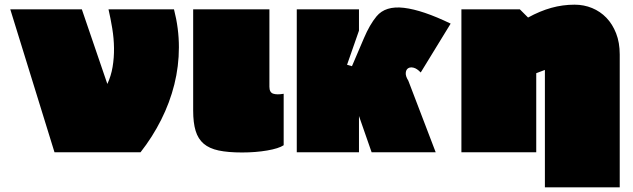

<svg xmlns="http://www.w3.org/2000/svg" viewBox="-20 -607 2706 821"><path d="M444 -567H724Q745 -486 745 -405Q745 -324 725.5 -246Q706 -168 669 -94.5Q632 -21 581 44H213L24 -567H330L439 -248Q455 -282 461.5 -321Q468 -360 467.5 -401.5Q467 -443 460 -485.5Q453 -528 444 -567Z M1132 -236Q1132 -212 1148 -206.5Q1164 -201 1193 -206V14Q1172 28 1122.5 36.5Q1073 45 1015 45Q955 45 915 36.5Q875 28 851 7.5Q827 -13 816.5 -47.5Q806 -82 806 -134V-567H1132V-236Z M1515 44H1249V-567H1515V-476L1464 -330L1485 -324Q1512 -387 1536.5 -444.5Q1561 -502 1590 -537Q1628 -583 1707.5 -573.5Q1787 -564 1907 -506L1779 -297Q1763 -314 1748.5 -317.5Q1734 -321 1725 -315Q1716 -309 1715 -295Q1714 -281 1726 -262L1843 44H1569L1515 -111Z M2203 -567 2238 -532Q2289 -560 2337.5 -573.5Q2386 -587 2437 -587Q2477 -587 2512 -572.5Q2547 -558 2573 -531Q2599 -504 2614.5 -464.5Q2630 -425 2630 -374V194H2310V-308L2273 -294V44H1953V-567Z"/></svg>

Font: ChangwonDangamAsac Bold
Style: Regular
Weight: 700
Designer: Choi Chi-young, Lee Youngbeen, Kim Jungjin, Yoon Jihee, Han Dohee
Foundry: YoonDesign Inc.
Version: Version 1.010;Build 20210623